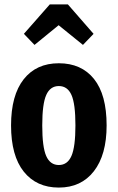

<svg xmlns="http://www.w3.org/2000/svg" viewBox="-20 -832 532 868"><path d="M462 -265Q462 -132 404.5 -58Q347 16 246 16Q145 16 87.5 -56Q30 -128 30 -265Q30 -401 87 -473.5Q144 -546 246 -546Q348 -546 405 -475Q462 -404 462 -265ZM171 -265Q171 -167 189 -126.5Q207 -86 246 -86Q285 -86 303 -127Q321 -168 321 -265Q321 -363 303 -403Q285 -443 246 -443Q207 -443 189 -402.5Q171 -362 171 -265ZM88 -679 205 -812H287L403 -679L355 -629L245 -718L136 -629Z"/></svg>

Font: Fira Sans Compressed SemiBold
Style: Regular
Weight: 600
Width: 1
Designer: bBox Type GmbH & Carrois Corporate GbR & Edenspiekermann AG
Foundry: bBox Type GmbH & Carrois Corporate GbR & Edenspiekermann AG
Version: Version 4.301